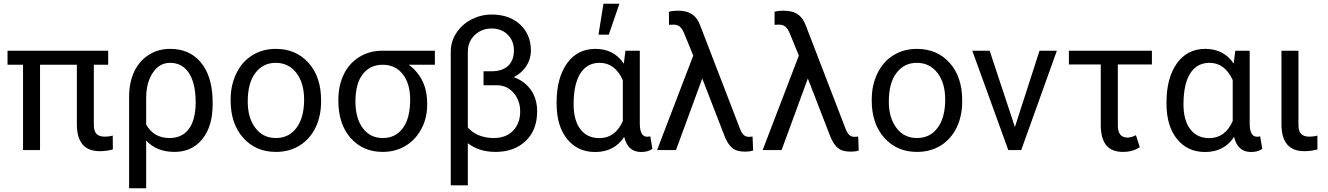

<svg xmlns="http://www.w3.org/2000/svg" viewBox="-20 -798 7063 1021"><path d="M555.2 -528.3H20V-453.6H102.5V0H192.9V-453.6H388.7V-137.7C388.7 -42 429.2 5.9 510.3 5.9C534.2 5.9 557.1 2.9 580.1 -3.4L579.6 -77.1C566.9 -73.2 552.7 -71.3 537.1 -71.3C494.6 -71.3 479 -92.8 479 -134.3V-453.6H555.2Z M884.8 -538.1C842.8 -538.1 805.2 -527.8 772 -506.8C705.1 -465.3 666.5 -386.2 666.5 -283.2V203.1H757.3V-50.8C794.4 -10.3 844.7 9.8 908.2 9.8C970.2 9.8 1019.5 -13.2 1056.2 -58.6C1092.8 -104 1110.8 -166 1110.8 -244.1L1110.4 -276.4C1106.9 -358.9 1085 -423.3 1045.4 -469.2C1005.9 -515.1 952.1 -538.1 884.8 -538.1ZM757.3 -275.9C757.3 -331.1 769 -376 792.5 -411.1C815.9 -446.3 846.7 -463.9 884.8 -463.9C971.2 -463.9 1020.5 -387.7 1020.5 -254.4C1020.5 -127.4 969.2 -64 881.3 -64C825.7 -64 784.2 -87.9 757.3 -135.7Z M1206.5 -262.7C1206.5 -180.7 1229 -114.7 1273.4 -64.9C1317.9 -15.1 1375.5 9.8 1447.3 9.8C1494.6 9.8 1537.1 -1.5 1573.7 -24.4C1610.4 -47.4 1638.2 -79.1 1658.2 -120.1C1677.7 -160.6 1687.5 -207 1687.5 -258.3V-264.6C1687.5 -347.2 1665.5 -413.6 1621.1 -463.4C1576.7 -513.2 1518.1 -538.1 1446.3 -538.1C1399.9 -538.1 1358.4 -526.9 1322.3 -504.4C1285.6 -481.9 1257.3 -450.2 1237.3 -408.7C1216.8 -367.2 1206.5 -320.8 1206.5 -269ZM1297.4 -258.3C1297.4 -324.2 1311 -375 1338.4 -410.6C1365.7 -446.3 1401.9 -463.9 1446.3 -463.9C1491.7 -463.9 1528.3 -445.8 1556.2 -410.2C1583.5 -374 1597.2 -327.1 1597.2 -269C1597.2 -204.1 1583.5 -153.8 1556.6 -118.2C1529.8 -82 1493.2 -64 1447.3 -64C1401.9 -64 1365.2 -81.5 1338.4 -117.2C1311 -152.8 1297.4 -199.7 1297.4 -258.3Z M2292.5 -528.3H2011.2C1965.8 -527.8 1925.3 -516.6 1890.1 -494.6C1854.5 -472.7 1827.1 -441.9 1808.1 -402.3C1789.1 -362.8 1779.3 -318.4 1779.3 -269V-262.7C1779.3 -179.7 1800.8 -113.8 1844.2 -64.5C1887.7 -15.1 1944.8 9.8 2015.6 9.8C2061 9.8 2102.1 -1.5 2138.2 -23.4C2173.8 -45.4 2201.7 -75.7 2221.7 -114.3C2241.7 -152.3 2251.5 -194.3 2251.5 -239.7V-248C2251.5 -336.9 2218.8 -405.3 2153.8 -453.6H2292.5ZM1870.1 -258.3C1870.1 -322.3 1883.3 -370.6 1909.2 -403.8C1935.1 -437 1970.2 -453.6 2014.6 -453.6C2060.1 -453.6 2095.7 -437 2122.1 -403.3C2147.9 -369.6 2161.1 -325.2 2161.1 -269C2161.1 -203.1 2148.4 -152.3 2122.6 -117.2C2096.7 -81.5 2061 -64 2015.6 -64C1970.7 -64 1935.1 -81.5 1909.2 -116.7C1883.3 -151.4 1870.1 -198.7 1870.1 -258.3Z M2594.2 -720.7C2556.6 -720.7 2521 -711.9 2487.3 -694.8C2453.6 -677.2 2426.8 -653.3 2406.7 -622.6C2386.7 -591.8 2377 -559.1 2377 -523.9V187.5H2467.8V-36.6C2506.8 -5.9 2555.7 9.8 2614.7 9.8C2681.6 9.8 2735.4 -9.8 2775.9 -48.8C2816.4 -87.4 2836.4 -140.1 2836.4 -207C2836.4 -291.5 2792.5 -358.4 2712.4 -387.7C2769.5 -417.5 2803.2 -469.7 2803.2 -528.8C2803.2 -585.4 2784.2 -631.8 2746.1 -667.5C2707.5 -703.1 2657.2 -720.7 2594.2 -720.7ZM2712.9 -530.8C2712.9 -459 2670.9 -418.9 2592.8 -418.9H2551.3V-344.7H2624.5C2660.2 -343.8 2689 -330.1 2711.9 -303.2C2734.9 -276.4 2746.1 -243.7 2746.1 -205.1C2746.1 -163.1 2733.4 -128.9 2708.5 -103C2683.6 -77.1 2648.9 -64 2605.5 -64C2544.4 -64 2496.6 -86.4 2467.8 -120.1V-524.9C2468.3 -559.6 2480.5 -588.9 2504.9 -611.8C2529.3 -634.8 2559.1 -646.5 2594.2 -646.5C2628.9 -646.5 2657.7 -635.7 2679.7 -613.8C2701.7 -591.8 2712.9 -564 2712.9 -530.8Z M3162.6 -613.8H3217.3L3273.9 -778.3H3189ZM3305.7 -528.3 3297.4 -459.5C3262.7 -511.7 3211.9 -538.1 3146 -538.1C3082 -538.1 3031.7 -512.2 2995.1 -460.9C2958.5 -409.2 2939.9 -340.3 2939.9 -254.4V-247.1C2939.9 -167.5 2958.5 -105 2995.6 -59.1C3032.7 -12.7 3082.5 10.3 3145 10.3C3212.9 10.3 3264.6 -16.6 3299.3 -70.3C3311.5 -16.6 3341.8 10.3 3389.6 10.3C3413.6 10.3 3433.6 4.9 3449.2 -6.3L3438 -73.2C3433.1 -71.8 3427.7 -70.8 3421.4 -70.8C3396 -70.8 3382.8 -93.8 3382.3 -139.2V-528.3ZM3030.3 -244.1C3030.3 -389.2 3081.1 -463.9 3168.5 -463.9C3223.1 -463.9 3264.2 -433.1 3292 -372.1V-154.3C3265.1 -93.8 3223.6 -63.5 3167.5 -63.5C3123.5 -63.5 3089.8 -79.6 3065.9 -111.3C3042 -143.1 3030.3 -187 3030.3 -244.1Z M3583.5 -741.2C3566.4 -741.2 3550.8 -739.3 3537.1 -735.4L3537.6 -666L3560.5 -667C3589.8 -667 3604.5 -653.8 3619.6 -617.2L3666.5 -502.4L3474.1 0H3574.7L3714.4 -380.4L3826.7 -90.8C3835.9 -64.9 3845.7 -44.9 3856 -30.8C3866.2 -16.6 3877.4 -6.8 3890.1 -1C3902.8 5.4 3921.9 8.3 3946.8 8.3C3960.4 8.3 3973.1 6.3 3984.9 2.4L3981.9 -71.8L3963.4 -70.3C3940.4 -70.3 3927.7 -81.1 3914.6 -114.3L3706.1 -655.8C3684.6 -717.8 3647.5 -741.2 3583.5 -741.2Z M4145 -741.2C4127.9 -741.2 4112.3 -739.3 4098.6 -735.4L4099.1 -666L4122.1 -667C4151.4 -667 4166 -653.8 4181.2 -617.2L4228 -502.4L4035.6 0H4136.2L4275.9 -380.4L4388.2 -90.8C4397.5 -64.9 4407.2 -44.9 4417.5 -30.8C4427.7 -16.6 4439 -6.8 4451.7 -1C4464.4 5.4 4483.4 8.3 4508.3 8.3C4522 8.3 4534.7 6.3 4546.4 2.4L4543.5 -71.8L4524.9 -70.3C4502 -70.3 4489.3 -81.1 4476.1 -114.3L4267.6 -655.8C4246.1 -717.8 4209 -741.2 4145 -741.2Z M4615.7 -262.7C4615.7 -180.7 4638.2 -114.7 4682.6 -64.9C4727.1 -15.1 4784.7 9.8 4856.4 9.8C4903.8 9.8 4946.3 -1.5 4982.9 -24.4C5019.5 -47.4 5047.4 -79.1 5067.4 -120.1C5086.9 -160.6 5096.7 -207 5096.7 -258.3V-264.6C5096.7 -347.2 5074.7 -413.6 5030.3 -463.4C4985.8 -513.2 4927.2 -538.1 4855.5 -538.1C4809.1 -538.1 4767.6 -526.9 4731.4 -504.4C4694.8 -481.9 4666.5 -450.2 4646.5 -408.7C4626 -367.2 4615.7 -320.8 4615.7 -269ZM4706.5 -258.3C4706.5 -324.2 4720.2 -375 4747.6 -410.6C4774.9 -446.3 4811 -463.9 4855.5 -463.9C4900.9 -463.9 4937.5 -445.8 4965.3 -410.2C4992.7 -374 5006.3 -327.1 5006.3 -269C5006.3 -204.1 4992.7 -153.8 4965.8 -118.2C4939 -82 4902.3 -64 4856.4 -64C4811 -64 4774.4 -81.5 4747.6 -117.2C4720.2 -152.8 4706.5 -199.7 4706.5 -258.3Z M5242.7 -528.3H5150.4L5341.8 0H5410.6L5600.1 -528.3H5507.8L5377 -122.6Z M6105.5 -528.3H5664.1V-455.1H5833.5V-133.3C5834 -38.1 5870.6 9.8 5952.1 9.8C5986.8 9.8 6016.1 1.5 6041 -15.6L6020.5 -79.1C6004.4 -70.8 5989.7 -66.4 5975.6 -66.4C5941.4 -66.4 5924.3 -87.9 5924.3 -131.3V-455.1H6105.5Z M6548.8 -528.3 6540.5 -459.5C6505.9 -511.7 6455.1 -538.1 6389.2 -538.1C6325.2 -538.1 6274.9 -512.2 6238.3 -460.9C6201.7 -409.2 6183.1 -340.3 6183.1 -254.4V-247.1C6183.1 -167.5 6201.7 -105 6238.8 -59.1C6275.9 -12.7 6325.7 10.3 6388.2 10.3C6456.1 10.3 6507.8 -16.6 6542.5 -70.3C6554.7 -16.6 6585 10.3 6632.8 10.3C6656.7 10.3 6676.8 4.9 6692.4 -6.3L6681.2 -73.2C6676.3 -71.8 6670.9 -70.8 6664.6 -70.8C6639.2 -70.8 6626 -93.8 6625.5 -139.2V-528.3ZM6273.4 -244.1C6273.4 -389.2 6324.2 -463.9 6411.6 -463.9C6466.3 -463.9 6507.3 -433.1 6535.2 -372.1V-154.3C6508.3 -93.8 6466.8 -63.5 6410.6 -63.5C6366.7 -63.5 6333 -79.6 6309.1 -111.3C6285.2 -143.1 6273.4 -187 6273.4 -244.1Z M6794.4 -528.3V-137.7C6794.4 -42 6835 5.9 6916 5.9C6939.9 5.9 6962.9 2.9 6985.8 -3.4L6985.4 -77.1C6972.7 -73.2 6958.5 -71.3 6942.9 -71.3C6901.4 -71.3 6884.8 -92.3 6884.8 -133.3V-528.3Z"/></svg>

Font: Roboto
Style: Regular
Weight: 400
Designer: Google
Version: Version 2.137; 2017